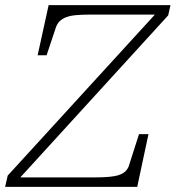

<svg xmlns="http://www.w3.org/2000/svg" viewBox="-38 -730 686 750"><path d="M16 -37H330Q362 -37 386 -39Q410 -41 425.5 -46Q441 -51 450.5 -59.5Q460 -68 465 -81L505 -206H542L498 0H-18L-8 -44L578 -685L586 -673H316Q284 -673 260.5 -671Q237 -669 221 -663Q205 -657 195 -647Q185 -637 180 -622L144 -514H109L152 -710H628L619 -670L24 -18Z"/></svg>

Font: Roboto Serif 20pt Thin
Style: Italic
Weight: 250
Italic angle: -10°
Version: Version 1.007